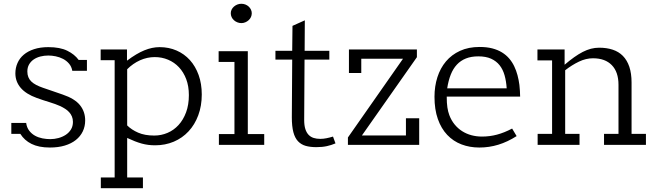

<svg xmlns="http://www.w3.org/2000/svg" viewBox="-20 -768 3485 1018"><path d="M363.3 -392.6Q359.4 -415 345.9 -430.7Q332.5 -446.3 314.2 -455.8Q295.9 -465.3 275.1 -469.5Q254.4 -473.6 236.3 -473.6Q213.9 -473.6 193.6 -468.3Q173.3 -462.9 158.2 -452.4Q143.1 -441.9 134 -426Q125 -410.2 125 -389.2Q125 -372.1 130.4 -358.9Q135.7 -345.7 146.2 -335.7Q156.7 -325.7 172.1 -317.6Q187.5 -309.6 207.5 -302.7Q233.9 -293.9 260 -284.7Q286.1 -275.4 312.5 -266.6Q376 -245.1 403.8 -210.7Q431.6 -176.3 431.6 -129.4Q431.6 -97.7 418.9 -71.3Q406.2 -44.9 382.3 -25.9Q358.4 -6.8 323.7 3.7Q289.1 14.2 244.6 14.2Q214.4 14.2 190.2 9.3Q166 4.4 147 -5.1Q127.9 -14.6 113.3 -27.8Q98.6 -41 87.9 -58.1H40V-116.2H118.7Q122.1 -91.8 134.8 -75.2Q147.5 -58.6 165.5 -48.6Q183.6 -38.6 204.8 -34.4Q226.1 -30.3 246.6 -30.3Q268.6 -30.3 290 -36.1Q311.5 -42 328.6 -53.2Q345.7 -64.5 356.2 -81.5Q366.7 -98.6 366.7 -121.6Q366.7 -137.7 361.3 -150.4Q356 -163.1 346.9 -173.1Q337.9 -183.1 325.7 -190.9Q313.5 -198.7 300.3 -205.1Q273.9 -216.8 241.5 -226.6Q209 -236.3 175.3 -248.5Q118.2 -269 89.8 -302.2Q61.5 -335.4 61.5 -378.9Q61.5 -408.2 72.8 -433.8Q84 -459.5 106 -478Q127.9 -496.6 160.6 -507.3Q193.4 -518.1 236.3 -518.1Q297.9 -518.1 336.7 -499Q375.5 -480 397 -450.2H440.9V-392.6Z M802.7 2.4Q783.7 2.4 766.4 0.2Q749 -2 731.4 -6.8Q713.9 -11.7 695.1 -19Q676.3 -26.4 654.3 -36.6V172.9H737.8V230H514.6V172.9H587.9V-448.7H513.7V-505.9H653.3V-446.3Q704.1 -484.4 745.4 -501.2Q786.6 -518.1 826.2 -518.1Q875 -518.1 916 -500.2Q957 -482.4 986.8 -449.5Q1016.6 -416.5 1033.2 -370.1Q1049.8 -323.7 1049.8 -267.1Q1049.8 -206.5 1031.2 -156.7Q1012.7 -106.9 979.7 -71.5Q946.8 -36.1 901.4 -16.8Q856 2.4 802.7 2.4ZM800.8 -465.3Q760.3 -465.3 722.7 -448.5Q685.1 -431.6 654.3 -400.9V-103Q677.2 -80.1 712.4 -64.7Q747.6 -49.3 797.9 -49.3Q835 -49.3 868.2 -63.5Q901.4 -77.6 926.5 -105Q951.7 -132.3 966.6 -172.4Q981.4 -212.4 981.4 -263.7Q981.4 -311 967.3 -348.4Q953.1 -385.7 928.7 -411.6Q904.3 -437.5 871.3 -451.4Q838.4 -465.3 800.8 -465.3Z M1259.8 -645.5Q1248.5 -645.5 1238.3 -649.7Q1228 -653.8 1220.2 -660.9Q1212.4 -668 1208 -677.5Q1203.6 -687 1203.6 -697.8Q1203.6 -708 1208 -717Q1212.4 -726.1 1220.2 -732.9Q1228 -739.7 1238 -743.9Q1248 -748 1259.8 -748Q1271 -748 1281 -744.1Q1291 -740.2 1298.6 -733.2Q1306.2 -726.1 1310.5 -717Q1314.9 -708 1314.9 -697.8Q1314.9 -687 1310.5 -677.5Q1306.2 -668 1298.3 -660.9Q1290.5 -653.8 1280.5 -649.7Q1270.5 -645.5 1259.8 -645.5ZM1293.9 -496.6V-57.1H1380.9V0H1140.6V-57.1H1223.1V-439.5H1139.2V-496.6Z M1657.2 12.2Q1625 12.2 1600.8 5.4Q1576.7 -1.5 1560.1 -19Q1543.5 -36.6 1535.4 -67.4Q1527.3 -98.1 1527.3 -146L1529.3 -452.1H1440.4V-498.5H1529.3L1530.8 -630.9L1596.2 -660.2L1595.2 -498.5H1726.1V-452.1H1594.7L1592.8 -131.8Q1592.8 -103 1598.9 -84Q1605 -64.9 1616.2 -53.2Q1627.4 -41.5 1643.1 -36.6Q1658.7 -31.7 1678.2 -31.7Q1694.3 -31.7 1711.4 -35.2Q1728.5 -38.6 1745.6 -43.9L1758.8 -7.8Q1737.3 1.5 1713.1 6.8Q1689 12.2 1657.2 12.2Z M1824.7 0V-39.1L2116.7 -456.5H1895.5V-380.9H1830.1V-505.9H2190.4V-464.8L1898.9 -49.8H2132.3V-141.1H2202.6V0Z M2348.6 -255.9Q2348.6 -220.7 2352.1 -198.2Q2355.5 -175.8 2362.3 -157.7Q2373 -129.4 2390.4 -108.2Q2407.7 -86.9 2430.4 -72.5Q2453.1 -58.1 2479.7 -51Q2506.3 -43.9 2535.2 -43.9Q2576.7 -43.9 2615.2 -54.2Q2653.8 -64.5 2695.3 -86.4L2719.2 -46.4Q2670.9 -15.6 2622.1 -0.7Q2573.2 14.2 2521.5 14.2Q2470.2 14.2 2426.8 -2.4Q2383.3 -19 2351.3 -52.7Q2319.3 -86.4 2301.5 -137Q2283.7 -187.5 2283.7 -254.9Q2283.7 -310.5 2299.1 -358.6Q2314.5 -406.7 2344.5 -442.4Q2374.5 -478 2419.2 -498.5Q2463.9 -519 2522.9 -519Q2560.5 -519 2589.8 -511.5Q2619.1 -503.9 2641.4 -490.2Q2663.6 -476.6 2679.7 -457.8Q2695.8 -439 2706.5 -416.5Q2717.3 -394 2723.9 -369.1Q2730.5 -344.2 2733.9 -317.9Q2735.8 -302.2 2736.6 -286.9Q2737.3 -271.5 2737.8 -255.9ZM2516.1 -469.2Q2478.5 -469.2 2450.4 -458Q2422.4 -446.8 2402.3 -425.3Q2382.3 -403.8 2369.9 -372.3Q2357.4 -340.8 2351.1 -299.8H2666.5Q2664.1 -337.4 2655.3 -368.7Q2646.5 -399.9 2628.9 -422.1Q2611.3 -444.3 2583.7 -456.8Q2556.2 -469.2 2516.1 -469.2Z M3182.6 0V-58.1H3259.3V-318.4Q3259.3 -386.2 3223.9 -422.6Q3188.5 -459 3124 -459Q3086.9 -459 3049.6 -441.2Q3012.2 -423.3 2976.6 -395.5V-58.1H3052.7V0H2830.6V-58.1H2907.2V-447.8H2829.6V-505.9H2973.6V-424.8Q3000.5 -447.8 3024.2 -464.6Q3047.9 -481.4 3069.8 -492.7Q3091.8 -503.9 3113 -509.5Q3134.3 -515.1 3157.2 -515.1Q3196.8 -515.1 3228.5 -504.6Q3260.3 -494.1 3282.5 -471.7Q3304.7 -449.2 3316.7 -414.1Q3328.6 -378.9 3328.6 -330.1V-58.1H3404.8V0Z"/></svg>

Font: Twentytwelve Slab Light
Style: TwentytwelveSlab
Weight: 300
Designer: Domenico Catapano
Version: Version 1.00 2012